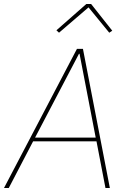

<svg xmlns="http://www.w3.org/2000/svg" viewBox="-32 -943 646 963"><path d="M401 -923H425L531 -789L516 -779L412 -906L264 -779L251 -791ZM519 0H497L452 -234H134L12 0H-12L354 -698H384ZM448 -253 367 -673H364L144 -253Z"/></svg>

Font: IBM Plex Sans Thin
Style: Italic
Weight: 100
Italic angle: -11.31°
Designer: Mike Abbink, Paul van der Laan, Pieter van Rosmalen
Foundry: Bold Monday
Version: Version 3.0